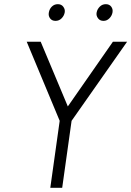

<svg xmlns="http://www.w3.org/2000/svg" viewBox="-20 -900 629 920"><path d="M257 -880Q240 -880 228 -868Q217 -857 214 -840Q211 -824 220 -812Q229 -800 246 -800Q263 -800 275 -812Q287 -824 290 -840Q293 -855 283 -868Q274 -880 257 -880ZM487 -880Q470 -880 458 -868Q446 -856 443 -840Q440 -825 450 -812Q459 -800 476 -800Q492 -800 504 -812Q516 -824 519 -840Q522 -856 513 -868Q504 -880 487 -880ZM108 -700 266 -321 221 0H278L323 -321L589 -700H521L305 -390L175 -700Z"/></svg>

Font: Unageo
Style: Light-Italic
Weight: 300
Designer: Richard Sepsi
Foundry: Richard Sepsi
Version: Version 2.000